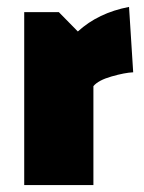

<svg xmlns="http://www.w3.org/2000/svg" viewBox="-20 -535 415 555"><path d="M50 -500H150L205 -444Q264 -498 353 -515L365 -326Q341 -325 302.5 -314Q264 -303 250 -286V0H50Z"/></svg>

Font: Changa One
Style: Regular
Weight: 400
Designer: Eduardo Rodriguez Tunni
Foundry: Eduardo Rodriguez Tunni
Version: Version 1.003